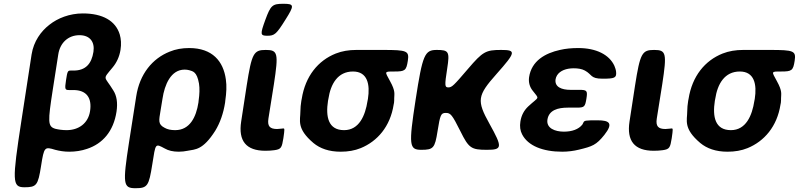

<svg xmlns="http://www.w3.org/2000/svg" viewBox="-20 -792 4223 1015"><path d="M346 10C379 10 411 5 440 -5C522 -32 580 -97 596 -202C603 -249 597 -286 579 -314C531 -393 520 -368 575 -435C596 -460 611 -491 617 -528C622 -559 620 -586 613 -610C591 -682 523 -721 418 -721C348 -721 285 -696 241 -661C197 -627 158 -574 147 -504L93 -153C44 166 44 198 109 198C173 198 181 188 197 86C213 -17 216 -17 272 0C295 6 319 10 346 10ZM456 -204C446 -140 396 -104 332 -104C310 -104 290 -107 273 -111C231 -123 233 -149 259 -318L288 -504C297 -565 340 -606 400 -606C454 -606 482 -572 474 -518C464 -455 433 -419 369 -419H353C338 -419 336 -414 329 -368C322 -321 323 -316 345 -316H368C438 -316 467 -274 456 -204Z M925 10C941 10 958 8 972 5C1012 -3 1052 3 1118 -101C1143 -142 1161 -192 1170 -250L1171 -260C1177 -301 1179 -338 1174 -372C1161 -468 1103 -538 980 -538C943 -538 908 -532 877 -519C786 -483 718 -401 700 -282L662 -39C628 181 631 203 696 203C760 203 767 191 785 77C803 -37 800 -34 851 -7C870 4 894 10 925 10ZM906 -104C883 -104 865 -108 851 -116C814 -135 820 -154 829 -209L839 -270C850 -344 883 -424 956 -424C965 -424 972 -423 980 -421C999 -415 1021 -414 1032 -350C1036 -325 1035 -294 1030 -260L1029 -250C1017 -172 983 -104 906 -104Z M1383 5C1400 5 1416 4 1430 2C1467 -3 1470 -12 1478 -61C1485 -109 1485 -114 1477 -113L1469 -112L1445 -110C1406 -110 1393 -125 1399 -165L1428 -347C1453 -511 1449 -528 1385 -528C1321 -528 1311 -511 1284 -339L1255 -150C1239 -47 1281 5 1383 5ZM1383 -688C1355 -611 1355 -603 1393 -603C1431 -603 1441 -611 1489 -688C1537 -764 1536 -772 1478 -772C1420 -772 1411 -764 1383 -688Z M2136 -471C2144 -523 2132 -528 2005 -528H1864C1824 -528 1788 -522 1755 -509C1662 -472 1594 -390 1575 -269L1573 -259C1570 -240 1568 -221 1568 -203C1568 -156 1546 -113 1637 -36C1672 -7 1719 10 1781 10C1820 10 1855 4 1887 -9C1975 -45 2043 -123 2061 -239L2063 -249C2064 -257 2064 -265 2064 -273C2064 -295 2072 -309 2042 -363C2014 -415 2009 -414 2065 -414C2121 -414 2128 -419 2136 -471ZM1846 -414C1923 -414 1937 -346 1925 -269L1923 -259C1911 -180 1878 -104 1799 -104C1715 -104 1701 -175 1714 -259L1716 -269C1728 -349 1766 -414 1846 -414Z M2414 -98C2458 -9 2471 0 2554 0C2636 0 2637 -13 2568 -137C2499 -261 2503 -286 2605 -401C2707 -516 2710 -528 2629 -528C2548 -528 2532 -519 2455 -429C2378 -339 2369 -330 2350 -330C2331 -330 2330 -339 2344 -429C2358 -519 2353 -528 2289 -528C2225 -528 2214 -504 2177 -264C2140 -24 2143 0 2207 0C2271 0 2279 -9 2293 -98C2307 -186 2311 -195 2337 -195C2362 -195 2370 -186 2414 -98Z M2982 -223H3028C3069 -223 3073 -227 3080 -270C3087 -313 3083 -317 3042 -317H2996C2949 -317 2911 -332 2917 -373C2918 -380 2921 -387 2925 -394C2941 -419 2974 -431 3013 -431C3034 -431 3056 -428 3072 -419C3111 -398 3100 -376 3165 -376C3229 -376 3240 -380 3237 -412C3236 -423 3232 -434 3228 -444C3201 -503 3132 -538 3037 -538C3002 -538 2970 -535 2940 -528C2863 -511 2790 -471 2777 -384C2773 -356 2781 -332 2795 -314C2833 -264 2832 -285 2772 -229C2751 -209 2736 -183 2731 -149C2727 -124 2730 -101 2740 -82C2771 -21 2850 10 2952 10C2982 10 3013 6 3041 -1C3111 -18 3132 -25 3175 -79C3223 -140 3203 -156 3139 -156C3074 -156 3069 -155 3064 -144C3063 -141 3061 -137 3059 -134C3039 -108 3003 -96 2961 -96C2914 -96 2867 -114 2874 -160C2882 -210 2929 -223 2982 -223Z M3436 5C3453 5 3469 4 3483 2C3520 -3 3523 -12 3531 -61C3538 -109 3538 -114 3530 -113L3522 -112L3498 -110C3459 -110 3446 -125 3452 -165L3481 -347C3506 -511 3502 -528 3438 -528C3374 -528 3364 -511 3337 -339L3308 -150C3292 -47 3334 5 3436 5Z M4181 -471C4189 -523 4177 -528 4050 -528H3909C3869 -528 3833 -522 3800 -509C3707 -472 3639 -390 3620 -269L3618 -259C3615 -240 3613 -221 3613 -203C3613 -156 3591 -113 3682 -36C3717 -7 3764 10 3826 10C3865 10 3900 4 3932 -9C4020 -45 4088 -123 4106 -239L4108 -249C4109 -257 4109 -265 4109 -273C4109 -295 4117 -309 4087 -363C4059 -415 4054 -414 4110 -414C4166 -414 4173 -419 4181 -471ZM3891 -414C3968 -414 3982 -346 3970 -269L3968 -259C3956 -180 3923 -104 3844 -104C3760 -104 3746 -175 3759 -259L3761 -269C3773 -349 3811 -414 3891 -414Z"/></svg>

Font: Asimov Print
Style: AIt
Weight: 500
Designer: Google
Version: Version 2.000980: 2014